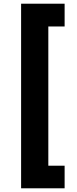

<svg xmlns="http://www.w3.org/2000/svg" viewBox="-20 -852 417 1037"><path d="M329 -832V-709H241V43H329V165H94V-832Z"/></svg>

Font: Noto Sans Oriya Cond Blk
Style: Regular
Weight: 900
Width: 3
Designer: Amélie Bonet and Sol Matas
Foundry: Google LLC
Version: Version 2.006; ttfautohint (v1.8.4.7-5d5b)